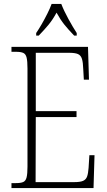

<svg xmlns="http://www.w3.org/2000/svg" viewBox="-20 -951 540 971"><path d="M38 0V-25H61Q85 -25 97.5 -30.5Q110 -36 114.5 -54Q119 -72 119 -108V-605Q119 -642 114.5 -660Q110 -678 97.5 -683.5Q85 -689 61 -689H38V-714H425L430 -548H404L401 -601Q400 -635 394.5 -653Q389 -671 374.5 -677.5Q360 -684 329 -684H161V-389H367V-359H161L160 -30H356Q386 -30 400.5 -36.5Q415 -43 420.5 -58.5Q426 -74 428 -102L432 -166H458L453 0ZM163 -784Q176 -803 191 -829Q206 -855 219.5 -882Q233 -909 241 -931H290Q303 -897 326 -855Q349 -813 368 -784V-771H355Q326 -801 305.5 -826.5Q285 -852 266 -887Q247 -852 226 -826.5Q205 -801 176 -771H163Z"/></svg>

Font: Noto Serif Ethiopic Condensed ExtraLight
Style: Regular
Weight: 200
Width: 3
Designer: Monotype Design Team
Foundry: Monotype Imaging Inc.
Version: Version 2.102; ttfautohint (v1.8.4.7-5d5b)